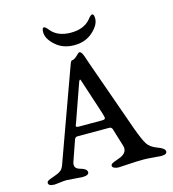

<svg xmlns="http://www.w3.org/2000/svg" viewBox="-115 -880 880 977"><g transform="rotate(-15 324.5 -391.5)"><path d="M230 -764Q265 -723 333 -723Q401 -723 436 -764Q452 -785 460 -785Q470 -785 470 -761Q470 -727 431 -692Q392 -657 333 -657Q274 -657 235 -692Q196 -727 196 -761Q196 -785 206 -785Q214 -785 230 -764ZM238 -272Q232 -260 233.5 -255.5Q235 -251 247 -251H369Q384 -251 386 -257Q388 -263 380 -287L319 -474Q315 -488 308 -471ZM523 -4Q485 -4 442.5 -1Q400 2 389 2Q378 2 367.5 -2.5Q357 -7 357 -15Q357 -22 364.5 -26.5Q372 -31 388.5 -36.5Q405 -42 411 -45Q450 -63 440 -98L411 -193Q407 -205 395 -205H228Q216 -205 212 -194L174 -85Q163 -52 196 -43Q233 -33 233 -15Q233 2 198 2Q188 2 157 -1Q126 -4 116 -4Q102 -4 80.5 -1Q59 2 53 2Q20 2 20 -15Q20 -22 28 -26.5Q36 -31 52.5 -36.5Q69 -42 75 -45Q80 -47 84 -49Q88 -51 91 -53Q94 -55 97 -57.5Q100 -60 101.5 -61Q103 -62 105 -66Q107 -70 108 -71Q109 -72 111.5 -77.5Q114 -83 114.5 -85Q115 -87 118 -94.5Q121 -102 122 -106L275 -529Q279 -540 283 -551Q287 -562 289 -567.5Q291 -573 293 -577.5Q295 -582 297.5 -584Q300 -586 303 -586Q314 -587 329 -601.5Q344 -616 346 -616Q351 -616 355 -612.5Q359 -609 362.5 -601.5Q366 -594 368.5 -587Q371 -580 375.5 -566Q380 -552 383 -544L515 -171Q539 -105 554 -81.5Q569 -58 604 -45Q644 -31 644 -14Q644 2 615 2Q605 2 573 -1Q541 -4 523 -4Z"/></g></svg>

Font: EB Garamond 08
Style: Regular
Weight: 400
Version: Version 0.016 ; ttfautohint (v1.5)